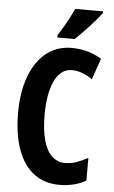

<svg xmlns="http://www.w3.org/2000/svg" viewBox="-62 -974 607 1025"><g transform="rotate(5 241.5 -461.5)"><path d="M309.1 -606Q277.8 -606 254.4 -587.4Q231 -568.8 215.6 -534.9Q200.2 -501 192.6 -455.1Q185.1 -409.2 185.1 -355Q185.1 -275.4 200.2 -220.5Q215.3 -165.5 244.6 -137.2Q273.9 -108.9 315.9 -108.9Q349.1 -108.9 378.9 -120.1Q408.7 -131.3 438 -147V-24.9Q407.2 -7.8 371.8 1Q336.4 9.8 295.9 9.8Q215.3 9.8 158.9 -33Q102.5 -75.7 72.8 -157.5Q43 -239.3 43 -356Q43 -436 59.8 -503.2Q76.7 -570.3 109.4 -619.9Q142.1 -669.4 189.7 -696.8Q237.3 -724.1 298.8 -724.1Q341.8 -724.1 381.8 -713.4Q421.9 -702.6 459 -680.2L419.9 -566.9Q393.6 -585 366.7 -595.5Q339.8 -606 309.1 -606ZM447.8 -933.1V-923.8Q437.5 -909.7 421.4 -890.6Q405.3 -871.6 386 -850.6Q366.7 -829.6 346.9 -809.3Q327.1 -789.1 309.6 -772.9H216.8V-786.1Q234.4 -812.5 249 -837.6Q263.7 -862.8 276.1 -886.7Q288.6 -910.6 298.8 -933.1Z"/></g></svg>

Font: Open Sans Condensed
Style: Regular
Weight: 400
Width: 3
Designer: Monotype Design Team
Foundry: Monotype Imaging Inc.
Version: Version 3.000